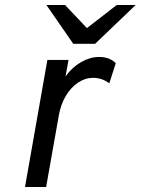

<svg xmlns="http://www.w3.org/2000/svg" viewBox="-20 -752 566 772"><path d="M80.5 0 170.5 -511H255.5L243.5 -445Q270.5 -482 306.5 -502.5Q342.5 -523 378.5 -523Q420.5 -523 445.5 -498L419.5 -417Q404 -428.5 388 -433.8Q372 -439 354.5 -439Q322.5 -439 294 -420Q265.5 -401 245 -367Q224.5 -333 216.5 -288L165.5 0ZM274.5 -576 166.5 -732H241.5L329.5 -639L449.5 -732H525.5L362.5 -576Z"/></svg>

Font: Overpass
Style: Italic
Weight: 400
Italic angle: -10°
Designer: Delve Withrington, Dave Bailey, Thomas Jockin
Foundry: Delve Fonts LLC
Version: Version 4.000